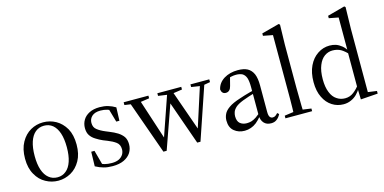

<svg xmlns="http://www.w3.org/2000/svg" viewBox="-72 -1134 3073 1536"><g transform="rotate(-15 1464.0 -365.5)"><path d="M258 12Q314 12 363 -16Q411 -43 442 -98Q472 -152 472 -230Q472 -310 442 -364Q411 -417 363 -444Q314 -471 258 -471Q202 -471 154 -444Q105 -416 75 -362Q44 -307 44 -227Q44 -148 75 -95Q105 -41 154 -15Q202 12 258 12ZM258 -16Q216 -16 186 -41Q156 -65 140 -112Q124 -159 124 -227Q124 -297 140 -345Q156 -393 186 -418Q216 -443 258 -443Q299 -443 329 -419Q359 -394 375 -347Q391 -299 391 -230Q391 -161 375 -113Q359 -65 329 -41Q299 -16 258 -16Z M707 12Q763 12 801 -6Q839 -24 859 -55Q878 -86 878 -124Q878 -161 862 -186Q845 -210 817 -228Q788 -246 752 -260L723 -272Q682 -289 657 -309Q631 -328 631 -366Q631 -399 655 -421Q679 -443 726 -443Q756 -443 782 -435Q807 -427 832 -408V-439H793L826 -325H852L856 -435Q826 -453 795 -462Q764 -471 726 -471Q675 -471 640 -453Q605 -435 588 -406Q570 -376 570 -339Q570 -302 586 -278Q602 -254 629 -238Q655 -221 685 -208L718 -195Q759 -179 786 -159Q813 -139 813 -100Q813 -77 802 -58Q790 -38 767 -26Q743 -14 707 -14Q673 -14 647 -21Q621 -28 596 -43V-15H632L597 -144H570L567 -24Q602 -5 633 3Q664 12 707 12Z M1128 5H1155L1285 -363L1289 -372H1275L1408 5H1435L1593 -459H1556L1437 -89L1433 -76H1451L1316 -459H1285L1157 -89L1152 -76H1171L1046 -459H963ZM923 -436 1013 -423H1033L1128 -437V-459H923ZM1202 -437 1287 -425H1319L1400 -437V-459H1202ZM1476 -437 1554 -425H1569L1632 -436V-459H1476Z M1801 12Q1828 12 1853 3Q1877 -5 1900 -23Q1922 -41 1946 -70H1976L1966 -112Q1933 -82 1911 -67Q1888 -52 1870 -47Q1852 -42 1832 -42Q1799 -42 1777 -60Q1755 -78 1755 -120Q1755 -136 1761 -154Q1767 -172 1787 -191Q1807 -209 1850 -226Q1870 -233 1901 -244Q1932 -254 1978 -268V-290Q1946 -282 1919 -275Q1892 -267 1870 -261Q1848 -254 1830 -248Q1767 -228 1735 -205Q1702 -182 1691 -157Q1679 -132 1679 -104Q1679 -46 1715 -17Q1750 12 1801 12ZM2021 9Q2049 9 2068 -6Q2087 -20 2100 -46L2087 -58Q2075 -45 2066 -39Q2057 -33 2044 -33Q2030 -33 2021 -45Q2012 -57 2012 -88V-308Q2012 -366 1997 -402Q1981 -438 1950 -455Q1919 -471 1871 -471Q1804 -471 1755 -441Q1706 -410 1695 -358Q1697 -341 1706 -331Q1715 -320 1733 -320Q1751 -320 1763 -332Q1774 -343 1779 -364L1800 -445L1767 -423Q1790 -431 1810 -435Q1829 -439 1847 -439Q1879 -439 1900 -428Q1920 -416 1930 -389Q1939 -361 1939 -312V-83V-80Q1940 -38 1961 -15Q1982 9 2021 9Z M2140 0H2361V-22L2261 -36H2241L2140 -22ZM2213 0H2292Q2291 -27 2290 -64Q2289 -101 2289 -140Q2288 -179 2288 -211V-571L2292 -735L2283 -743L2137 -704V-684L2216 -669V-211Q2216 -179 2216 -140Q2215 -101 2215 -64Q2214 -27 2213 0Z M2620 12Q2654 12 2682 -1Q2710 -13 2732 -35Q2754 -57 2770 -86H2783L2776 -120Q2746 -78 2715 -55Q2684 -31 2644 -31Q2605 -31 2575 -52Q2544 -72 2527 -115Q2509 -158 2509 -224Q2509 -293 2528 -339Q2546 -384 2577 -406Q2607 -427 2643 -427Q2681 -427 2711 -411Q2741 -394 2780 -351L2787 -382H2773Q2754 -416 2731 -435Q2708 -454 2683 -463Q2658 -471 2631 -471Q2577 -471 2532 -441Q2486 -411 2459 -355Q2432 -299 2432 -221Q2432 -146 2458 -94Q2483 -42 2526 -15Q2568 12 2620 12ZM2762 10 2904 0V-22L2831 -32V-555L2835 -735L2826 -743L2682 -704V-684L2760 -669V-388L2759 -379V-89V-87Z"/></g></svg>

Font: Source Serif 4 48pt
Style: Regular
Weight: 400
Designer: Frank Grie√ühammer
Foundry: Adobe Systems Incorporated
Version: Version 4.004;hotconv 1.0.116;makeotfexe 2.5.65601